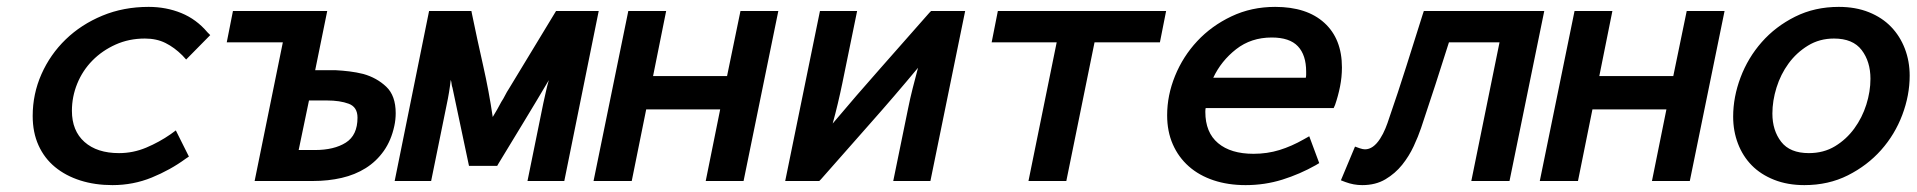

<svg xmlns="http://www.w3.org/2000/svg" viewBox="-20 -526 5570 558"><path d="M521 -353 510 -365Q487 -388 461 -401Q435 -414 401 -414Q355 -414 316 -396.5Q277 -379 248.5 -350Q220 -321 204.5 -283Q189 -245 189 -204Q189 -146 225.5 -113.5Q262 -81 326 -81Q367 -81 405 -97Q443 -113 476 -136L491 -147L529 -71L520 -65Q475 -32 421 -10Q367 12 307 12Q256 12 213.5 -1.5Q171 -15 140 -40.5Q109 -66 92 -103.5Q75 -141 75 -189Q75 -253 100.5 -310.5Q126 -368 171 -411.5Q216 -455 277.5 -480.5Q339 -506 412 -506Q463 -506 507 -488Q551 -470 583 -432L591 -424Z M895 -90Q951 -90 985 -111.5Q1019 -133 1019 -184Q1019 -215 993.5 -224.5Q968 -234 930 -234H878L848 -90ZM802 -403H639L657 -494H931L896 -322H955Q975 -321 995.5 -318.5Q1016 -316 1036 -311Q1075 -300 1102.5 -274Q1130 -248 1130 -197Q1130 -188 1129 -178.5Q1128 -169 1126 -160Q1117 -118 1095.5 -87.5Q1074 -57 1043 -37.5Q1012 -18 973 -9Q934 0 890 0H720Z M1290 -294Q1286 -258 1278 -221L1233 0H1127L1227 -494H1350L1352 -484Q1367 -411 1384 -336Q1401 -261 1412 -186Q1419 -197 1425 -208Q1431 -219 1437 -230Q1443 -239 1448 -249Q1453 -259 1459 -268L1596 -494H1720L1620 0H1513L1559 -226Q1563 -243 1566.5 -259.5Q1570 -276 1575 -293Q1539 -232 1502.5 -172Q1466 -112 1429 -51L1425 -44H1343L1295 -271Q1293 -276 1292.5 -282Q1292 -288 1290 -294Z M1806 -494H1916L1878 -305H2093L2132 -494H2242L2141 0H2031L2073 -208H1858L1816 0H1705Z M2648 -329Q2579 -246 2508 -166Q2437 -86 2366 -5L2361 0H2262L2363 -494H2471L2428 -284Q2422 -255 2415 -225.5Q2408 -196 2400 -167Q2469 -249 2539.5 -328.5Q2610 -408 2681 -489L2686 -494H2785L2684 0H2576L2619 -210Q2625 -240 2632.5 -269.5Q2640 -299 2648 -329Z M3051 -403H2862L2880 -494H3369L3351 -403H3161L3079 0H2969Z M3506 -300H3775Q3776 -305 3776 -309Q3776 -313 3776 -318Q3776 -366 3752 -391.5Q3728 -417 3676 -417Q3616 -417 3572.5 -383Q3529 -349 3506 -300ZM3484 -212Q3483 -208 3483 -201Q3483 -141 3520 -110Q3557 -79 3623 -79Q3663 -79 3698.5 -90Q3734 -101 3769 -121L3785 -130L3814 -52L3804 -46Q3758 -20 3707 -4Q3656 12 3600 12Q3549 12 3507 -2Q3465 -16 3435 -42.5Q3405 -69 3388.5 -106.5Q3372 -144 3372 -191Q3372 -249 3395 -305.5Q3418 -362 3459.5 -406.5Q3501 -451 3559 -478.5Q3617 -506 3686 -506Q3778 -506 3829 -459.5Q3880 -413 3880 -330Q3880 -302 3874.5 -274.5Q3869 -247 3860 -221L3856 -212Z M4338 -403H4191Q4152 -279 4110 -154Q4102 -130 4088.5 -101Q4075 -72 4055 -47Q4035 -22 4006.5 -5Q3978 12 3939 12Q3914 12 3890 3L3877 -2L3918 -100L3932 -95Q3941 -92 3947 -92Q3971 -92 3991 -123Q4000 -137 4006.5 -153Q4013 -169 4017 -182Q4043 -257 4067 -333Q4091 -409 4115 -485L4118 -494H4468L4367 0H4256Z M4556 -494H4666L4628 -305H4843L4882 -494H4992L4891 0H4781L4823 -208H4608L4566 0H4455Z M5416 -297Q5416 -347 5390.5 -380.5Q5365 -414 5310 -414Q5268 -414 5234.5 -393.5Q5201 -373 5178 -341.5Q5155 -310 5143 -271.5Q5131 -233 5131 -196Q5131 -147 5156.5 -114Q5182 -81 5237 -81Q5280 -81 5313 -101Q5346 -121 5369 -152.5Q5392 -184 5404 -222Q5416 -260 5416 -297ZM5017 -187Q5017 -244 5038.5 -301Q5060 -358 5100 -403.5Q5140 -449 5197 -477.5Q5254 -506 5324 -506Q5373 -506 5411.5 -490.5Q5450 -475 5476 -448Q5502 -421 5516 -384.5Q5530 -348 5530 -306Q5530 -249 5508.5 -192Q5487 -135 5447 -90Q5407 -45 5350.5 -16.5Q5294 12 5224 12Q5175 12 5136 -3.5Q5097 -19 5071 -45.5Q5045 -72 5031 -108.5Q5017 -145 5017 -187Z"/></svg>

Font: Codetta
Style: Bold Italic
Weight: 700
Italic angle: -11°
Designer: Ulrich Proeller
Foundry: PROSA GmbH
Version: Version 2.00;September 29, 2018;FontCreator 11.5.0.2427 64-b